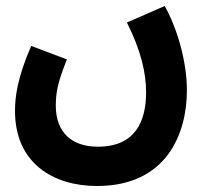

<svg xmlns="http://www.w3.org/2000/svg" viewBox="-20 -390 693 640"><path d="M30 -20C30 154 158 230 303 230C536 230 603 55 603 -89C603 -188 569 -299 529 -370L403 -315C450 -222 467 -146 467 -83C467 12 433 99 306 99C220 99 166 52 166 -38C166 -87 175 -121 203 -192L84 -237C38 -131 30 -68 30 -20Z"/></svg>

Font: Noto Sans Arabic UI Cn
Style: Bold
Weight: 700
Width: 3
Designer: Monotype Design Team, Nadine Chahine and Nizar Qandah
Foundry: Monotype Imaging Inc.
Version: Version 2.010